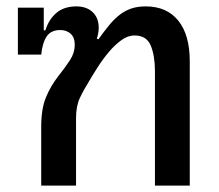

<svg xmlns="http://www.w3.org/2000/svg" viewBox="-20 -581 687 601"><path d="M109 -184Q109 -240 123.5 -275.5Q138 -311 162 -342Q185 -371 199.5 -393.5Q214 -416 214 -441Q214 -464 201 -475.5Q188 -487 169 -487Q140 -487 126.5 -467.5Q113 -448 109 -410H36V-557H117V-486H122Q133 -521 157 -541Q181 -561 219 -561Q251 -561 270 -543Q289 -525 289 -494Q289 -478 283 -460L288 -458Q306 -483 322 -502.5Q338 -522 355 -535Q372 -548 391.5 -554.5Q411 -561 436 -561Q502 -561 538 -516.5Q574 -472 574 -389V0H465V-359Q465 -406 452 -438Q439 -470 401 -470Q380 -470 359.5 -455Q339 -440 320.5 -418Q302 -396 286 -371Q270 -346 259 -327Q242 -300 230 -274.5Q218 -249 218 -211V0H109Z"/></svg>

Font: IBM Plex Thai Medium
Style: Regular
Weight: 500
Designer: Mike Abbink, Paul van der Laan, Pieter van Rosmalen, Ben Mitchell, Mark Frömberg
Foundry: Bold Monday
Version: Version 1.0